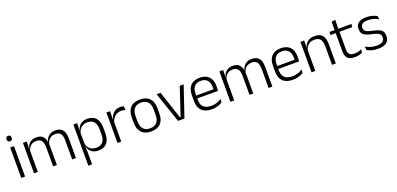

<svg xmlns="http://www.w3.org/2000/svg" viewBox="13 -1692 5981 2891"><g transform="rotate(-20 3003.0 -246.0)"><path d="M72.5 0V-487.5H133.5V0ZM103 -576.5Q83 -576.5 72.8 -587.5Q62.5 -598.5 62.5 -619V-622.5Q62.5 -642.5 72.8 -653.5Q83 -664.5 103 -664.5Q123.5 -664.5 133.5 -653.5Q143.5 -642.5 143.5 -622.5V-619Q143.5 -598.5 133.5 -587.5Q123.5 -576.5 103 -576.5Z M888.5 0V-307Q888.5 -350.5 877.8 -381.8Q867 -413 842.5 -429.8Q818 -446.5 776.5 -446.5Q738.5 -446.5 709.8 -430.8Q681 -415 663.5 -387.5Q646 -360 639.5 -325.5L628 -371H636.5Q643 -404.5 662.8 -433.2Q682.5 -462 716 -479.8Q749.5 -497.5 797.5 -497.5Q852 -497.5 885.5 -475.8Q919 -454 934 -412.8Q949 -371.5 949 -313.5V0ZM277 0V-487.5H337.5L334.5 -366.5L337.5 -363.5V0ZM583 0V-307Q583 -350 572.2 -381.5Q561.5 -413 537 -429.8Q512.5 -446.5 471.5 -446.5Q432.5 -446.5 403.8 -430.5Q375 -414.5 357.8 -386.5Q340.5 -358.5 334 -322.5L320.5 -367.5H335Q341.5 -403.5 360.5 -432.8Q379.5 -462 412.5 -479.8Q445.5 -497.5 492 -497.5Q559.5 -497.5 594.8 -463Q630 -428.5 639.5 -360.5Q641.5 -350 642.2 -338.8Q643 -327.5 643 -316V0Z M1308 10.5Q1261.5 10.5 1226.2 -6.5Q1191 -23.5 1169.8 -54.2Q1148.5 -85 1143.5 -126.5H1123.5L1143 -183Q1145 -136 1165 -104.2Q1185 -72.5 1218 -56.5Q1251 -40.5 1291.5 -40.5Q1359 -40.5 1395.2 -80.8Q1431.5 -121 1431.5 -198V-291Q1431.5 -367.5 1395.5 -407.8Q1359.5 -448 1291 -448Q1251.5 -448 1220.2 -431.8Q1189 -415.5 1168.8 -387.2Q1148.5 -359 1141.5 -322L1125 -366.5H1142.5Q1149.5 -403 1170 -432.5Q1190.5 -462 1225.8 -479.8Q1261 -497.5 1311 -497.5Q1399.5 -497.5 1446 -443.5Q1492.5 -389.5 1492.5 -286.5V-202Q1492.5 -98.5 1445.5 -44Q1398.5 10.5 1308 10.5ZM1084.5 172V-487.5H1145L1142 -366L1143 -346V-139.5L1142.5 -125.5L1145 9V172Z M1671 -301.5 1655.5 -348 1670.5 -350Q1686.5 -417 1728.5 -455.8Q1770.5 -494.5 1837 -494.5Q1854.5 -494.5 1868.5 -491.8Q1882.5 -489 1892.5 -485L1896.5 -426Q1884 -430.5 1868 -433.5Q1852 -436.5 1833 -436.5Q1776 -436.5 1733 -402.2Q1690 -368 1671 -301.5ZM1614 0V-487.5H1673L1669.5 -341L1674.5 -336V0Z M2153 12Q2052 12 1999.5 -43.8Q1947 -99.5 1947 -204.5V-284Q1947 -388.5 1999.5 -444Q2052 -499.5 2153 -499.5Q2254 -499.5 2306.5 -444Q2359 -388.5 2359 -284V-204.5Q2359 -99.5 2306.5 -43.8Q2254 12 2153 12ZM2153 -38Q2224 -38 2261.2 -80Q2298.5 -122 2298.5 -201V-287.5Q2298.5 -366 2261.2 -408Q2224 -450 2153 -450Q2082 -450 2045 -408Q2008 -366 2008 -287.5V-201Q2008 -122 2045 -80Q2082 -38 2153 -38Z M2641.5 -42.5 2789 -487.5H2852.5L2687 0H2584.5L2418.5 -487.5H2482L2629.5 -42.5Z M3126.5 10.5Q3021 10.5 2966.5 -42.5Q2912 -95.5 2912 -193.5V-288.5Q2912 -390.5 2962.8 -445Q3013.5 -499.5 3110.5 -499.5Q3175.5 -499.5 3219.5 -475Q3263.5 -450.5 3285.8 -404.5Q3308 -358.5 3308 -294V-276.5Q3308 -262 3307 -247.5Q3306 -233 3304.5 -218.5H3248.5Q3249.5 -240.5 3249.5 -260.2Q3249.5 -280 3249.5 -296.5Q3249.5 -345.5 3233.8 -379.8Q3218 -414 3187.2 -432Q3156.5 -450 3110.5 -450Q3042 -450 3007 -409.8Q2972 -369.5 2972 -293.5V-246L2972.5 -238V-187.5Q2972.5 -154 2982.2 -127Q2992 -100 3012.2 -80.8Q3032.5 -61.5 3063.2 -51.5Q3094 -41.5 3135 -41.5Q3182.5 -41.5 3223.2 -54.8Q3264 -68 3299.5 -91.5L3293.5 -37Q3262.5 -15.5 3220 -2.5Q3177.5 10.5 3126.5 10.5ZM2943.5 -218.5V-265H3291V-218.5Z M4035.5 0V-307Q4035.5 -350.5 4024.8 -381.8Q4014 -413 3989.5 -429.8Q3965 -446.5 3923.5 -446.5Q3885.5 -446.5 3856.8 -430.8Q3828 -415 3810.5 -387.5Q3793 -360 3786.5 -325.5L3775 -371H3783.5Q3790 -404.5 3809.8 -433.2Q3829.5 -462 3863 -479.8Q3896.5 -497.5 3944.5 -497.5Q3999 -497.5 4032.5 -475.8Q4066 -454 4081 -412.8Q4096 -371.5 4096 -313.5V0ZM3424 0V-487.5H3484.5L3481.5 -366.5L3484.5 -363.5V0ZM3730 0V-307Q3730 -350 3719.2 -381.5Q3708.5 -413 3684 -429.8Q3659.5 -446.5 3618.5 -446.5Q3579.5 -446.5 3550.8 -430.5Q3522 -414.5 3504.8 -386.5Q3487.5 -358.5 3481 -322.5L3467.5 -367.5H3482Q3488.5 -403.5 3507.5 -432.8Q3526.5 -462 3559.5 -479.8Q3592.5 -497.5 3639 -497.5Q3706.5 -497.5 3741.8 -463Q3777 -428.5 3786.5 -360.5Q3788.5 -350 3789.2 -338.8Q3790 -327.5 3790 -316V0Z M4425.5 10.5Q4320 10.5 4265.5 -42.5Q4211 -95.5 4211 -193.5V-288.5Q4211 -390.5 4261.8 -445Q4312.5 -499.5 4409.5 -499.5Q4474.5 -499.5 4518.5 -475Q4562.5 -450.5 4584.8 -404.5Q4607 -358.5 4607 -294V-276.5Q4607 -262 4606 -247.5Q4605 -233 4603.5 -218.5H4547.5Q4548.5 -240.5 4548.5 -260.2Q4548.5 -280 4548.5 -296.5Q4548.5 -345.5 4532.8 -379.8Q4517 -414 4486.2 -432Q4455.5 -450 4409.5 -450Q4341 -450 4306 -409.8Q4271 -369.5 4271 -293.5V-246L4271.5 -238V-187.5Q4271.5 -154 4281.2 -127Q4291 -100 4311.2 -80.8Q4331.5 -61.5 4362.2 -51.5Q4393 -41.5 4434 -41.5Q4481.5 -41.5 4522.2 -54.8Q4563 -68 4598.5 -91.5L4592.5 -37Q4561.5 -15.5 4519 -2.5Q4476.5 10.5 4425.5 10.5ZM4242.5 -218.5V-265H4590V-218.5Z M5052 0V-306Q5052 -349.5 5040.2 -381Q5028.5 -412.5 5001.5 -429.5Q4974.5 -446.5 4929 -446.5Q4887 -446.5 4856 -430.5Q4825 -414.5 4806 -386.5Q4787 -358.5 4780 -322.5L4767.5 -367.5H4781Q4787.5 -403.5 4808.2 -432.8Q4829 -462 4864.2 -479.8Q4899.5 -497.5 4950 -497.5Q5009 -497.5 5044.5 -475.5Q5080 -453.5 5096.2 -412.2Q5112.5 -371 5112.5 -312V0ZM4723 0V-487.5H4783.5L4780.5 -367L4783.5 -364V0Z M5418 9.5Q5364.5 9.5 5331.2 -6.5Q5298 -22.5 5282.8 -55.5Q5267.5 -88.5 5267.5 -137.5V-455.5H5327.5V-144.5Q5327.5 -93 5351.2 -68.2Q5375 -43.5 5431.5 -43.5Q5461.5 -43.5 5489.8 -50.5Q5518 -57.5 5543 -70.5L5537.5 -17.5Q5514 -5 5482.5 2.2Q5451 9.5 5418 9.5ZM5184 -429.5V-478.5H5537.5L5532 -429.5ZM5268 -471.5 5267.5 -611.5 5329 -621 5326 -471.5Z M5788 10.5Q5729 10.5 5686 -3Q5643 -16.5 5614.5 -32L5608.5 -89.5Q5644.5 -69.5 5687.5 -55.5Q5730.5 -41.5 5785.5 -41.5Q5846 -41.5 5878 -62.2Q5910 -83 5910 -124V-131Q5910 -157.5 5898.5 -174.8Q5887 -192 5857.5 -204.8Q5828 -217.5 5774 -228.5Q5712.5 -241.5 5677 -258.8Q5641.5 -276 5626.5 -302.5Q5611.5 -329 5611.5 -368V-373Q5611.5 -433.5 5654.2 -465.8Q5697 -498 5782.5 -498Q5839.5 -498 5881 -484.5Q5922.5 -471 5948.5 -454L5954.5 -401.5Q5922.5 -421 5881.5 -434.2Q5840.5 -447.5 5787.5 -447.5Q5747 -447.5 5721.2 -438.5Q5695.5 -429.5 5683.2 -412.5Q5671 -395.5 5671 -372.5V-368Q5671 -342 5682.5 -324.8Q5694 -307.5 5723 -295.5Q5752 -283.5 5803 -273.5Q5866 -260.5 5902.5 -243.5Q5939 -226.5 5954.5 -200Q5970 -173.5 5970 -132.5V-123.5Q5970 -57.5 5923.5 -23.5Q5877 10.5 5788 10.5Z"/></g></svg>

Font: Anek Telugu Medium Light
Style: Regular
Weight: 300
Version: Version 1.003